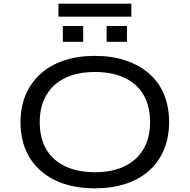

<svg xmlns="http://www.w3.org/2000/svg" viewBox="-20 -1019 1036 1048"><path d="M498 9Q405 9 330 -15.5Q255 -40 202 -87Q149 -134 120.5 -200.5Q92 -267 92 -352Q92 -436 120.5 -502.5Q149 -569 202 -616.5Q255 -664 330 -689Q405 -714 499 -714Q592 -714 667 -688.5Q742 -663 794.5 -617Q847 -571 875 -504Q903 -437 903 -353Q903 -269 875 -202Q847 -135 794.5 -88Q742 -41 667 -16Q592 9 498 9ZM498 -79Q592 -79 659 -111Q726 -143 762.5 -204Q799 -265 799 -353Q799 -441 763 -502Q727 -563 659.5 -594.5Q592 -626 498 -626Q404 -626 337 -594Q270 -562 233.5 -501Q197 -440 197 -352Q197 -264 233 -203.5Q269 -143 336.5 -111Q404 -79 498 -79ZM299 -928V-999H697V-928ZM323 -791V-877H434V-791ZM562 -791V-877H673V-791Z"/></svg>

Font: Nunito Sans 7pt Expanded
Style: Regular
Weight: 400
Width: 7
Designer: Vernon Adams
Foundry: Vernon Adams
Version: Version 3.101;gftools[0.9.27]